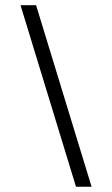

<svg xmlns="http://www.w3.org/2000/svg" viewBox="-20 -710 432 740"><path d="M119.1 -689.9 333 9.8H272.9L59.1 -689.9Z"/></svg>

Font: D-DIN-PRO
Style: Regular
Weight: 400
Designer: Charles Nix
Foundry: Datto Inc.
Version: Version 1.000;hotconv 1.0.109;makeotfexe 2.5.65596